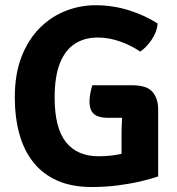

<svg xmlns="http://www.w3.org/2000/svg" viewBox="-20 -718 693 752"><path d="M597.5 -626Q595 -593.5 573.8 -562.2Q552.5 -531 529 -516Q492.5 -541 449 -556Q405.5 -571 362.5 -571Q311.5 -571 273.5 -546.8Q235.5 -522.5 214.8 -470.8Q194 -419 194 -336Q194 -217 238.2 -161.5Q282.5 -106 365.5 -106Q414.5 -106 454.5 -115.2Q494.5 -124.5 519.5 -132.5L599.5 -27Q570.5 -17 530 -7.5Q489.5 2 441 8.2Q392.5 14.5 339 14.5Q261.5 14.5 204.8 -10.5Q148 -35.5 111 -81.8Q74 -128 56 -192.8Q38 -257.5 38 -337Q38 -428.5 64.5 -496.2Q91 -564 136 -608.8Q181 -653.5 237.5 -675.5Q294 -697.5 354 -697.5Q422 -697.5 484.8 -677.8Q547.5 -658 597.5 -626ZM456 -188Q456 -223.5 458.5 -262Q461 -300.5 470 -332.5L599.5 -289.5V-27L456 -25ZM498 -384Q555.5 -384 577.5 -357.8Q599.5 -331.5 599.5 -289.5V-256.5H404Q380 -256.5 363.5 -262.5Q347 -268.5 338.8 -282.5Q330.5 -296.5 330.5 -320.5Q330.5 -336 333.8 -353Q337 -370 341.5 -384Z"/></svg>

Font: Signika Negative Light
Style: Bold
Weight: 700
Version: Version 2.001